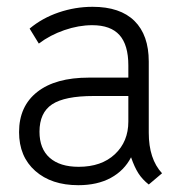

<svg xmlns="http://www.w3.org/2000/svg" viewBox="-20 -534 535 564"><path d="M365 -72Q345 -33 305.5 -11.5Q266 10 210 10Q131 10 83.5 -32Q36 -74 36 -146Q36 -222 89.5 -264Q143 -306 241 -306H357V-342Q357 -402 331 -431Q305 -460 251 -460Q211 -460 169 -445.5Q127 -431 94 -406L67 -450Q104 -481 152.5 -497.5Q201 -514 252 -514Q333 -514 375 -472.5Q417 -431 417 -353V-144Q417 -67 456 -25L417 8Q398 -7 386.5 -25Q375 -43 365 -72ZM357 -177V-252H255Q170 -252 133 -227.5Q96 -203 96 -147Q96 -97 126 -70.5Q156 -44 211 -44Q278 -44 317.5 -81Q357 -118 357 -177Z"/></svg>

Font: Bellota Text
Style: Regular
Weight: 400
Designer: Kemie Guaida
Foundry: Kemie Guaida
Version: Version 4.001